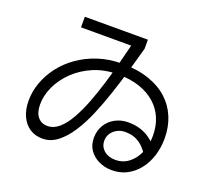

<svg xmlns="http://www.w3.org/2000/svg" viewBox="-135 -935 1270 1159"><g transform="rotate(20 500.0 -355.5)"><path d="M689 52Q645 52 606.5 34Q568 16 545 -16.5Q522 -49 522 -95Q522 -143 544.5 -179Q567 -215 604.5 -234.5Q642 -254 686 -254Q729 -254 762.5 -243.5Q796 -233 821 -216Q846 -199 862.5 -180.5Q879 -162 888 -145L839 -105Q827 -124 807.5 -144.5Q788 -165 759.5 -179Q731 -193 689 -193Q660 -193 637 -180.5Q614 -168 600.5 -147.5Q587 -127 587 -101Q587 -63 615 -38.5Q643 -14 689 -14Q737 -14 774 -42.5Q811 -71 832 -119.5Q853 -168 853 -228Q853 -289 832 -339.5Q811 -390 769.5 -427Q728 -464 667.5 -484.5Q607 -505 528 -505Q443 -505 373 -475.5Q303 -446 252.5 -397Q202 -348 175 -290Q148 -232 148 -174Q148 -122 171 -94Q194 -66 233 -66Q273 -66 307 -95.5Q341 -125 370.5 -176.5Q400 -228 425.5 -294Q451 -360 473 -432.5Q495 -505 513.5 -577Q532 -649 548 -713L570 -695H221V-763H626V-705Q607 -634 583.5 -553Q560 -472 533 -391Q506 -310 475 -237Q444 -164 406.5 -107Q369 -50 325.5 -17Q282 16 231 16Q184 16 149 -7Q114 -30 94.5 -72.5Q75 -115 75 -172Q75 -231 96 -289Q117 -347 156 -398Q195 -449 251 -488.5Q307 -528 377 -551Q447 -574 528 -574Q627 -574 701 -549Q775 -524 824.5 -479Q874 -434 899.5 -372.5Q925 -311 925 -237Q925 -178 908.5 -125.5Q892 -73 861 -33.5Q830 6 787 29Q744 52 689 52Z"/></g></svg>

Font: Murecho Thin
Style: Regular
Weight: 400
Version: Version 1.010